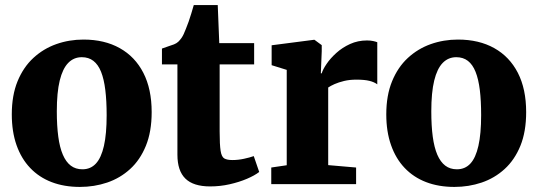

<svg xmlns="http://www.w3.org/2000/svg" viewBox="-20 -726 2121 757"><path d="M26.5 -275Q26.5 -350 49.2 -405.5Q72 -461 111.5 -497.5Q151 -534 201.8 -552Q252.5 -570 309 -570Q392 -570 452.2 -536.2Q512.5 -502.5 545.2 -438.8Q578 -375 578 -284Q578 -207 555.2 -151.2Q532.5 -95.5 493 -59.5Q453.5 -23.5 402.5 -6.2Q351.5 11 295 11Q233 11 183.5 -8Q134 -27 99 -63.8Q64 -100.5 45.2 -153.8Q26.5 -207 26.5 -275ZM305 -58.5Q337 -58.5 358 -81Q379 -103.5 389.8 -150.8Q400.5 -198 400.5 -272Q400.5 -328.5 395.2 -371.2Q390 -414 378.5 -442.8Q367 -471.5 348.2 -486Q329.5 -500.5 302.5 -500.5Q271 -500.5 249 -478Q227 -455.5 215.5 -408.5Q204 -361.5 204 -287Q204 -230 209.8 -187.2Q215.5 -144.5 227.8 -116Q240 -87.5 259 -73Q278 -58.5 305 -58.5Z M808.5 9Q742.5 9 711 -21.8Q679.5 -52.5 679.5 -116V-472H618.5V-534.5Q631 -539.5 643.2 -543.2Q655.5 -547 665.8 -551Q676 -555 683 -561.5Q690 -568.5 695 -575.5Q700 -582.5 704.2 -591.5Q708.5 -600.5 713 -612.5Q718.5 -625.5 723.8 -640.8Q729 -656 734.2 -672.8Q739.5 -689.5 744 -706H838.5L844.5 -556H982V-472H846V-207.5Q846 -155.5 849.8 -131.5Q853.5 -107.5 864.5 -101.2Q875.5 -95 896.5 -95Q919 -95 942 -100Q965 -105 980.5 -110.5L1002 -48Q984 -34 953.5 -21Q923 -8 885.5 0.5Q848 9 808.5 9Z M1049.5 0V-65.5L1110.5 -74.5V-450.5L1051 -469V-547.5L1217 -569H1220L1248.5 -548V-524L1245 -437H1248.5Q1253 -452.5 1267.8 -474.2Q1282.5 -496 1306 -517.2Q1329.5 -538.5 1360.2 -552.5Q1391 -566.5 1427 -566.5Q1441 -566.5 1451.2 -564.2Q1461.5 -562 1467.5 -559.5V-393.5Q1455.5 -402.5 1436.5 -407.2Q1417.5 -412 1385 -412Q1358.5 -412 1336.8 -406.8Q1315 -401.5 1299.2 -394.5Q1283.5 -387.5 1274 -381V-75L1384 -65.5V0Z M1503 -275Q1503 -350 1525.8 -405.5Q1548.5 -461 1588 -497.5Q1627.5 -534 1678.2 -552Q1729 -570 1785.5 -570Q1868.5 -570 1928.8 -536.2Q1989 -502.5 2021.8 -438.8Q2054.5 -375 2054.5 -284Q2054.5 -207 2031.8 -151.2Q2009 -95.5 1969.5 -59.5Q1930 -23.5 1879 -6.2Q1828 11 1771.5 11Q1709.5 11 1660 -8Q1610.5 -27 1575.5 -63.8Q1540.5 -100.5 1521.8 -153.8Q1503 -207 1503 -275ZM1781.5 -58.5Q1813.5 -58.5 1834.5 -81Q1855.5 -103.5 1866.2 -150.8Q1877 -198 1877 -272Q1877 -328.5 1871.8 -371.2Q1866.5 -414 1855 -442.8Q1843.5 -471.5 1824.8 -486Q1806 -500.5 1779 -500.5Q1747.5 -500.5 1725.5 -478Q1703.5 -455.5 1692 -408.5Q1680.5 -361.5 1680.5 -287Q1680.5 -230 1686.2 -187.2Q1692 -144.5 1704.2 -116Q1716.5 -87.5 1735.5 -73Q1754.5 -58.5 1781.5 -58.5Z"/></svg>

Font: Merriweather Light 18pt Black
Style: Regular
Weight: 900
Version: Version 2.100